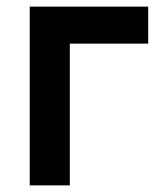

<svg xmlns="http://www.w3.org/2000/svg" viewBox="-20 -560 492 580"><path d="M190.9 0H69.8V-540H427.7V-428.2H190.9Z"/></svg>

Font: Vela Sans Bd
Style: Bold
Weight: 700
Designer: Principal design: Mikhail Sharanda - project Manrope.
Design modification: Ravid Balaliev
Foundry: Mikhail Sharanda
Version: Version 1.001